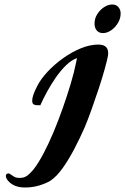

<svg xmlns="http://www.w3.org/2000/svg" viewBox="-20 -802 556 853"><path d="M91 31Q40 31 14 -1Q6 -12 6 -20Q6 -28 12 -30.5Q18 -33 23 -30Q31 -25 42 -17.5Q53 -10 76 -12Q95 -14 111 -30Q127 -46 131 -52Q151 -78 173.5 -120.5Q196 -163 218 -215.5Q240 -268 259.5 -323.5Q279 -379 294.5 -431Q310 -483 318 -524L322 -544Q297 -535 273 -511.5Q249 -488 227.5 -457Q206 -426 188.5 -393.5Q171 -361 159 -334Q155 -335 146 -334.5Q137 -334 130 -338Q123 -342 123 -355Q123 -365 128 -380.5Q133 -396 146 -421Q162 -452 192 -484Q222 -516 260.5 -543.5Q299 -571 339.5 -587.5Q380 -604 417 -604Q466 -604 460 -556Q457 -538 446 -498Q435 -458 419 -409.5Q403 -361 386.5 -315Q370 -269 357 -238Q336 -190 311 -142Q286 -94 259 -56Q232 -18 204 1Q186 12 156 21.5Q126 31 91 31ZM437 -655Q420 -655 410 -666.5Q400 -678 400 -697Q400 -720 412 -739Q424 -758 442 -770Q460 -782 479 -782Q496 -782 506 -770.5Q516 -759 516 -742Q516 -720 504 -700Q492 -680 474 -667.5Q456 -655 437 -655Z"/></svg>

Font: Praise
Style: Regular
Weight: 400
Designer: Robert E. Leuschke
Foundry: Robert E. Leuschke
Version: Version 1.100; ttfautohint (v1.8.3)